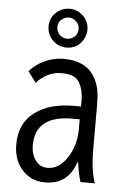

<svg xmlns="http://www.w3.org/2000/svg" viewBox="-59 -872 617 956"><g transform="rotate(5 250.0 -394.0)"><path d="M250.5 -830.1Q288.1 -830.1 317.4 -802.7Q347.2 -774.4 347.2 -732.9Q347.2 -709 335.4 -687.5Q307.6 -636.2 249.5 -636.2Q209.5 -636.2 180.2 -666Q152.8 -694.3 152.8 -733.9Q152.8 -781.2 191.4 -810.5Q217.3 -830.1 250.5 -830.1ZM250 -786.1Q235.4 -786.1 221.7 -777.8Q196.8 -762.2 196.8 -732.9Q196.8 -713.4 210 -698.2Q226.1 -680.2 250 -680.2Q262.7 -680.2 274.4 -686Q303.2 -701.2 303.2 -732.9Q303.2 -757.3 284.2 -773.4Q269.5 -786.1 250 -786.1ZM348.6 -350.1V-377Q348.6 -437 324.7 -473.6Q303.2 -507.3 238.3 -507.3Q168 -507.3 112.8 -448.2L72.8 -502.9Q104 -538.1 146.5 -557.6Q193.8 -579.1 241.7 -579.1Q345.2 -579.1 390.6 -514.6Q416 -478.5 423.3 -432.6Q427.7 -404.3 427.7 -359.9V-145Q427.7 -37.6 450.7 24.9H378.9Q365.2 -16.6 358.9 -71.8H355Q316.4 42 203.6 42Q125.5 42 80.1 -17.1Q43.9 -64 43.9 -134.3Q43.9 -240.2 118.2 -295.4Q191.4 -350.1 310.5 -350.1ZM347.7 -286.1H311.5Q126 -286.1 126 -136.7Q126 -97.2 144 -68.4Q167.5 -31.2 208.5 -31.2Q265.1 -31.2 304.7 -90.3Q347.7 -154.3 347.7 -234.9Z"/></g></svg>

Font: BIZ UDGothic
Style: Regular
Weight: 400
Monospace: yes
Designer: TypeBank Co., Ltd.
Foundry: Morisawa Inc.
Version: Version 1.05